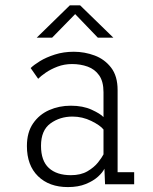

<svg xmlns="http://www.w3.org/2000/svg" viewBox="-20 -712 590 742"><path d="M242.5 11Q170 11 127 -31Q84 -73 84 -147.5Q84 -200.5 107.8 -235Q131.5 -269.5 170 -286.5Q208.5 -303.5 253.5 -303.5Q300.5 -303.5 334.2 -288Q368 -272.5 380 -259.5V-355.5Q380 -397 363.2 -420.8Q346.5 -444.5 318.8 -454.5Q291 -464.5 258.5 -464.5Q228.5 -464.5 202.2 -454.5Q176 -444.5 156.5 -431Q137 -417.5 127.5 -407.5L98.5 -449Q110.5 -461 134.5 -475.8Q158.5 -490.5 192 -501.2Q225.5 -512 265.5 -512Q307 -512 345.8 -497.5Q384.5 -483 409.5 -450.5Q434.5 -418 434.5 -364V-46.5H498.5V0H386L383.5 -60Q377 -46 359 -29.5Q341 -13 311.8 -1Q282.5 11 242.5 11ZM254 -35Q292 -35 317.8 -50Q343.5 -65 358.8 -84.2Q374 -103.5 380 -115.5V-211.5Q367.5 -227.5 333 -244.5Q298.5 -261.5 260 -261.5Q211.5 -261.5 175 -235Q138.5 -208.5 138.5 -148.5Q138.5 -90.5 168.8 -62.8Q199 -35 254 -35ZM122 -566.5 250 -691.5H289.5L418 -566.5H358L270.5 -657.5L181.5 -566.5Z"/></svg>

Font: Trispace SemiCondensed ExtraLight
Style: Regular
Weight: 200
Width: 4
Designer: Tyler Finck
Foundry: Etcetera Type Company
Version: Version 1.210; ttfautohint (v1.8.3)